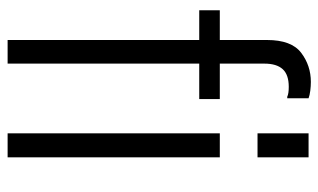

<svg xmlns="http://www.w3.org/2000/svg" viewBox="-186 -650 836 504"><g transform="rotate(90 232.0 -398.0)"><path d="M85 0V-503H7V-557H85V-681Q85 -745 118.5 -770.5Q152 -796 195 -796Q206 -796 218 -794.5Q230 -793 238 -790V-734H234Q226 -738 208 -738Q176 -738 161.5 -722Q147 -706 147 -674V-557H240V-503H147V0ZM330 0V-557H393V0ZM330 -656V-790H393V-656Z"/></g></svg>

Font: BDO Grotesk Light
Style: Regular
Weight: 300
Designer: Deni Anggara
Foundry: Lokal Container
Version: Version 2.000